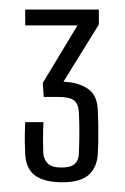

<svg xmlns="http://www.w3.org/2000/svg" viewBox="-20 -820 264 404"><path d="M111 -436.5Q73 -436.5 53.2 -451.2Q33.5 -466 33 -499Q32.5 -512.5 32.2 -520.2Q32 -528 32.2 -536.8Q32.5 -545.5 33 -563H71.5Q70.5 -546.5 70.5 -528Q70.5 -509.5 71 -498Q72 -484.5 80.5 -476Q89 -467.5 109 -467.5Q129 -467.5 137.2 -475Q145.5 -482.5 146 -497Q147 -525 147 -543Q147 -561 146 -584.5Q144.5 -603 134.8 -609.5Q125 -616 103.5 -616H72L70 -645.5L143 -766.5H33V-800H188V-768.5L113.5 -648Q144.5 -647 165 -633.2Q185.5 -619.5 186 -584.5Q186.5 -573.5 186.8 -556.2Q187 -539 186.8 -523.2Q186.5 -507.5 186 -499.5Q185 -469.5 167.8 -453Q150.5 -436.5 111 -436.5Z"/></svg>

Font: Big Shoulders Text ExtraLight
Style: Regular
Weight: 250
Version: Version 2.002